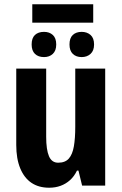

<svg xmlns="http://www.w3.org/2000/svg" viewBox="-20 -868 569 898"><path d="M416 -848V-762H131V-848ZM186 -719Q211 -719 227 -704.5Q243 -690 243 -660Q243 -631 227 -616Q211 -601 186 -601Q159 -601 143.5 -616Q128 -631 128 -660Q128 -690 143.5 -704.5Q159 -719 186 -719ZM362 -719Q387 -719 403.5 -704.5Q420 -690 420 -660Q420 -631 403.5 -616Q387 -601 362 -601Q336 -601 320.5 -616Q305 -631 305 -660Q305 -690 320.5 -704.5Q336 -719 362 -719ZM472 -547V0H364L347 -70H340Q327 -43 307.5 -25.5Q288 -8 263.5 1Q239 10 210 10Q161 10 127 -13Q93 -36 74.5 -81Q56 -126 56 -190V-547H196V-228Q196 -168 209 -137.5Q222 -107 252 -107Q285 -107 302 -126.5Q319 -146 325.5 -183.5Q332 -221 332 -275V-547Z"/></svg>

Font: Noto Sans Display Condensed
Style: Bold
Weight: 700
Width: 3
Designer: Monotype Design Team
Foundry: Monotype Imaging Inc.
Version: Version 2.003